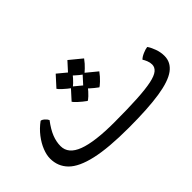

<svg xmlns="http://www.w3.org/2000/svg" viewBox="-77 -857 1178 1178"><g transform="rotate(-45 512.5 -267.5)"><path d="M516.6 12.2Q341.8 12.2 237.5 -11.5Q133.3 -35.2 87.4 -81.5Q41.5 -127.9 41.5 -195.8Q41.5 -227.1 56.2 -263.9Q70.8 -300.8 98.4 -336.7Q126 -372.6 164.6 -400.9Q175.3 -400.4 188.5 -388.4Q201.7 -376.5 206.5 -365.2Q170.9 -317.9 156 -279.8Q141.1 -241.7 141.1 -204.6Q141.1 -137.2 224.6 -105.7Q308.1 -74.2 477.1 -74.2Q597.2 -74.2 677.5 -78.9Q757.8 -83.5 805.2 -93.5Q852.5 -103.5 872.8 -120.4Q893.1 -137.2 893.1 -161.1Q893.1 -178.7 886 -196Q878.9 -213.4 871.6 -224.1Q882.8 -236.3 907.2 -246.8Q931.6 -257.3 947.3 -258.8Q960 -242.2 971.9 -210Q983.9 -177.7 983.9 -145.5Q983.9 -89.4 936.8 -54.4Q889.6 -19.5 786.9 -3.7Q684.1 12.2 516.6 12.2ZM555.2 -413.1Q529.3 -431.6 507.1 -452.1Q484.9 -472.7 481.9 -479.5L544.4 -548.3L624 -482.9Q604 -455.6 582.3 -435.3Q560.5 -415 555.2 -413.1ZM455.1 -282.7Q429.2 -301.3 407.2 -321.5Q385.3 -341.8 381.8 -349.1L444.3 -418L523.9 -352.1Q496.6 -317.4 478.5 -300.8Q460.4 -284.2 455.1 -282.7ZM445.3 -404.8Q419.4 -423.3 397.5 -443.6Q375.5 -463.9 372.1 -471.2L434.6 -540L514.2 -474.1Q486.8 -439.5 468.8 -422.9Q450.7 -406.2 445.3 -404.8ZM564.9 -291Q539.1 -309.6 516.8 -330.1Q494.6 -350.6 491.7 -357.4L554.2 -426.3L633.8 -360.8Q613.8 -333.5 592 -313.2Q570.3 -293 564.9 -291Z"/></g></svg>

Font: Harmattan
Style: Bold
Weight: 700
Designer: George W. Nuss III and SIL International
Foundry: SIL International
Version: Version 4.000